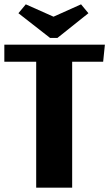

<svg xmlns="http://www.w3.org/2000/svg" viewBox="-23 -866 504 886"><path d="M310 0H144V-581H-3V-660H461L453 -581H310ZM208 -691 62 -805 96 -846 224 -789 351 -846 385 -805 242 -691Z"/></svg>

Font: Sansita
Style: Bold
Weight: 700
Designer: Pablo Cosgaya
Foundry: Omnibus-Type
Version: Version 1.006